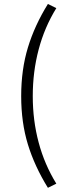

<svg xmlns="http://www.w3.org/2000/svg" viewBox="-20 -751 333 947"><path d="M216.3 -731.4 257.8 -710.9Q199.7 -616.7 170.7 -507.1Q141.6 -397.5 141.6 -276.9Q141.6 -156.7 170.7 -48.1Q199.7 60.5 257.8 154.8L216.3 175.3Q150.9 69.8 117.7 -38.3Q84.5 -146.5 84.5 -276.9Q84.5 -407.7 117.7 -516.8Q150.9 -626 216.3 -731.4Z"/></svg>

Font: Varta
Style: Light
Weight: 300
Designer: Joana Correia, Viktoriya Grabowska, Eben Sorkin
Foundry: Sorkin Type
Version: Version 1.002; ttfautohint (v1.3) -l 8 -r 24 -G 200 -x 12 -H